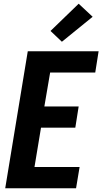

<svg xmlns="http://www.w3.org/2000/svg" viewBox="-20 -1010 549 1030"><path d="M8 0 129 -735H509L491 -621H249L218 -439H402L384 -325H200L165 -114H407L388 0ZM312 -786 251 -844 402 -990 477 -920Z"/></svg>

Font: Iosevka Term Curly Heavy
Style: Italic
Weight: 900
Italic angle: -9°
Designer: Belleve Invis
Foundry: Belleve Invis
Version: Version 32.3.0